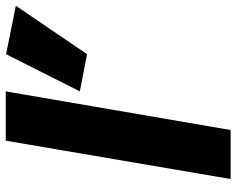

<svg xmlns="http://www.w3.org/2000/svg" viewBox="-97 -723 820 666"><g transform="rotate(-90 313.0 -390.0)"><path d="M158 -780 25 0H195L329 -780ZM458 -779 329 -523 458 -498 626 -745Z"/></g></svg>

Font: Jost ExtraBold
Style: Italic
Weight: 800
Italic angle: -5°
Version: Version 3.710